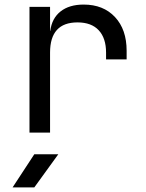

<svg xmlns="http://www.w3.org/2000/svg" viewBox="-20 -580 640 840"><path d="M109 0V-550H199V-445H200Q207 -500 245 -530Q283 -560 346 -560Q432 -560 483 -505.5Q534 -451 534 -358V-320H444V-350Q444 -413 412 -447.5Q380 -482 319 -482Q199 -482 199 -350V0ZM35 240 130 95H235L130 240Z"/></svg>

Font: JetBrainsMono NF
Style: Regular
Weight: 400
Designer: Philipp Nurullin, Konstantin Bulenkov
Foundry: JetBrains
Version: Version 2.251; ttfautohint (v1.8.3);Nerd Fonts 2.2.2